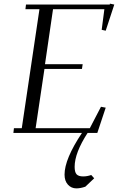

<svg xmlns="http://www.w3.org/2000/svg" viewBox="-20 -727 645 1050"><path d="M53.2 0 56.2 -25.9H99.1L195.8 -676.8H119.1L122.1 -702.1H580.1L581.1 -707L605 -702.1L558.1 -559.1L536.1 -564L550.8 -676.8H270L226.1 -376H432.1L428.2 -350.1H223.1L174.8 -25.9H471.2L532.2 -143.1L558.1 -138.2L512.2 0H459Q388.2 109.4 388.2 185.1Q388.2 214.4 398.7 226.1Q409.2 237.8 435.1 237.8Q456.5 237.8 479 230L495.1 248L446.8 293.9Q419.9 303.2 397.9 303.2Q370.1 303.2 351.6 283Q333 262.7 333 228Q333 142.6 428.2 0Z"/></svg>

Font: Dehuti Alt
Style: Italic
Weight: 400
Version: Version 1.2